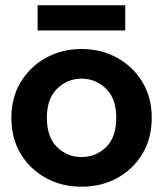

<svg xmlns="http://www.w3.org/2000/svg" viewBox="-20 -693 616 725"><path d="M288 12Q213 12 153 -21Q93 -54 58 -112.5Q23 -171 23 -248Q23 -325 58.5 -383.5Q94 -442 154 -475Q214 -508 288 -508Q362 -508 422 -475Q482 -442 517.5 -383.5Q553 -325 553 -248Q553 -171 518 -112.5Q483 -54 423 -21Q363 12 288 12ZM288 -100Q342 -100 380.5 -137.5Q419 -175 419 -248Q419 -321 380 -358.5Q341 -396 288 -396Q235 -396 196 -358.5Q157 -321 157 -248Q157 -175 195.5 -137.5Q234 -100 288 -100ZM122 -578V-673H453V-578Z"/></svg>

Font: HostGroteskBold
Style: Bold
Weight: 700
Designer: Doukan Karapınar based on Poppins by Indian Type Foundry, Jonny Pinhorn
Foundry: Element Type
Version: Version 1.001; ttfautohint (v1.8.4.7-5d5b)